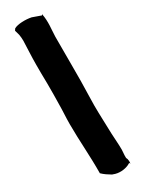

<svg xmlns="http://www.w3.org/2000/svg" viewBox="-216 -776 658 873"><g transform="rotate(-30 113.5 -339.0)"><path d="M36 -727 43 -702C45 -691 46 -680 46 -669C45 -630 42 -590 42 -544C42 -518 42 -486 43 -444C43 -403 43 -367 42 -338C42 -302 39 -272 39 -235C39 -144 47 -64 46 27C59 40 76 51 93 61L94 60L95 61C121 72 152 69 174 59L185 53L188 59C192 37 184 27 184 27V13L186 -16C186 -47 183 -75 182 -102C181 -151 178 -203 178 -253C178 -268 179 -283 179 -302C181 -357 181 -400 181 -467V-612C182 -650 189 -687 180 -731L177 -726L132 -742C103 -748 61 -747 42 -736Z"/></g></svg>

Font: Hussar Pisanka
Style: Blk
Weight: 700
Designer: Robert Jablonski
Foundry: Cannot Into Space Fonts
Version: Version 1.070